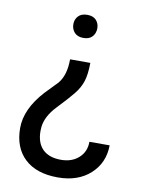

<svg xmlns="http://www.w3.org/2000/svg" viewBox="-83 -597 638 843"><g transform="rotate(10 236.5 -175.0)"><path d="M287.1 -332Q286.6 -280.3 276.6 -249.3Q266.6 -218.3 243.2 -189.5Q219.7 -160.6 174.8 -113.5Q129.9 -66.4 124.5 -18.1L123.5 0Q123.5 53.2 151.9 81.3Q180.2 109.4 233.4 109.4Q282.2 109.4 312.7 81.8Q343.3 54.2 343.3 9.8H433.6Q432.6 88.4 377.7 138.2Q322.8 188 233.4 188Q137.7 188 85.4 138.9Q33.2 89.8 33.2 2.4Q33.2 -82 111.3 -167.5L164.6 -222.7Q196.8 -260.7 196.8 -332ZM291 -486.8Q291 -464.8 277.6 -449.7Q264.2 -434.6 237.8 -434.6Q211.4 -434.6 197.8 -449.7Q184.1 -464.8 184.1 -486.8Q184.1 -508.3 197.8 -522.9Q211.4 -537.6 237.8 -537.6Q264.2 -537.6 277.6 -522.9Q291 -508.3 291 -486.8Z"/></g></svg>

Font: Vazir
Style: Regular
Weight: 400
Designer: Saber Rastikerdar
Foundry: Saber Rastikerdar
Version: Version 30.0.0